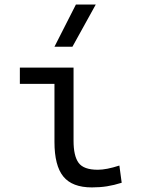

<svg xmlns="http://www.w3.org/2000/svg" viewBox="-20 -815 626 845"><path d="M384.3 9.8Q297.9 9.8 258.8 -38.1Q219.7 -85.9 219.7 -190.4V-445.8H67.4V-517.6H303.7V-195.3Q303.7 -128.9 325.9 -98.4Q348.1 -67.9 410.6 -67.9Q448.2 -67.9 505.4 -86.4L515.6 -10.7Q481.9 0 450.9 4.9Q419.9 9.8 384.3 9.8ZM219.7 -609.4 314 -794.9H401.4L298.8 -609.4Z"/></svg>

Font: Cascadia Mono NF SemiLight
Style: Regular
Weight: 350
Monospace: yes
Designer: Aaron Bell
Foundry: Saja Typeworks
Version: Version 2404.023; ttfautohint (v1.8.4)